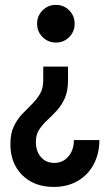

<svg xmlns="http://www.w3.org/2000/svg" viewBox="-20 -549 445 776"><path d="M254.9 -279.8V-225.1Q254.9 -180.7 241.7 -151.6Q228.5 -122.6 209.2 -101.6Q189.9 -80.6 170.7 -63Q151.4 -45.4 138.2 -24.9Q125 -4.4 125 24.9Q125 62.5 145.5 85.9Q166 109.4 199.2 109.4Q234.4 109.4 256.3 83.7Q278.3 58.1 278.8 17.1H381.8Q381.3 73.7 357.9 116.5Q334.5 159.2 293.2 182.9Q252 206.5 197.3 206.5Q118.2 206.5 70.1 158.9Q22 111.3 22 33.7Q22 -8.3 35.4 -37.1Q48.8 -65.9 68.6 -86.9Q88.4 -107.9 108.2 -127.2Q127.9 -146.5 141.4 -169.2Q154.8 -191.9 154.8 -224.1V-279.8ZM206.1 -529.3Q237.8 -529.3 259.8 -507.1Q281.7 -484.9 281.7 -453.1Q281.7 -421.4 259.8 -399.2Q237.8 -377 206.1 -377Q174.3 -377 152.1 -399.2Q129.9 -421.4 129.9 -453.1Q129.9 -484.9 152.1 -507.1Q174.3 -529.3 206.1 -529.3Z"/></svg>

Font: Reddit Sans Condensed SemiBold
Style: Regular
Weight: 600
Designer: Stephen Hutchings
Foundry: Reddit
Version: Version 1.014